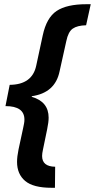

<svg xmlns="http://www.w3.org/2000/svg" viewBox="-20 -734 451 912"><path d="M241 158 242 58Q180 57 180 7Q180 -5 184 -23L204 -120Q211 -154 211 -175Q211 -251 131 -274V-277Q242 -293 263 -395L295 -539Q304 -583 325.5 -598Q347 -613 389 -614L411 -714H391Q297 -714 249 -682Q201 -650 183 -566L152 -422Q133 -332 26 -331L6 -230Q96 -230 96 -166Q96 -156 94 -146Q92 -136 90 -126L68 -24Q61 10 61 35Q61 93 99.5 125.5Q138 158 225 158Z"/></svg>

Font: Noto Sans UI SemiCondensed
Style: Bold Italic
Weight: 700
Width: 4
Designer: Monotype Design Team
Foundry: Monotype Imaging Inc.
Version: 1.001